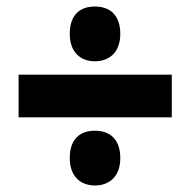

<svg xmlns="http://www.w3.org/2000/svg" viewBox="-20 -620 584 589"><path d="M271 -432C315 -432 349 -459 349 -516C349 -575 316 -600 271 -600C226 -600 194 -575 194 -516C194 -459 228 -432 271 -432ZM37 -260H507V-391H37ZM271 -51C315 -51 349 -78 349 -135C349 -194 316 -219 271 -219C226 -219 194 -194 194 -135C194 -78 228 -51 271 -51Z"/></svg>

Font: Noto Sans Telugu SemiCondensed Black
Style: Regular
Weight: 900
Width: 4
Designer: Jelle Bosma - Monotype Design Team
Foundry: Monotype Imaging Inc.
Version: Version 2.005